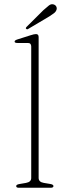

<svg xmlns="http://www.w3.org/2000/svg" viewBox="-20 -887 315 907"><path d="M162.5 -712V-46.5Q162.5 -27 187 -23L217 -18Q232.5 -15.5 232.5 -8Q232.5 0 219 0H69Q56.5 0 56.5 -8Q56.5 -15 71 -17.5L103 -23Q127.5 -27.5 127.5 -46V-667.5Q127.5 -684 111.5 -684H62.5Q49 -684 49 -690.5Q49 -696.5 61.5 -700.5L124.5 -720.5Q141.5 -726 150 -726Q162.5 -726 162.5 -712ZM185 -839Q201 -853.5 211.5 -861.5Q222 -869.5 233.5 -866Q242.5 -863 246 -855.8Q249.5 -848.5 247 -841Q244 -831.5 234.8 -824.5Q225.5 -817.5 213 -809.5L113.5 -750.5Q108 -746.5 103.5 -751Q99.5 -754 106.5 -761Z"/></svg>

Font: Fraunces 9pt Thin
Style: Regular
Weight: 100
Version: Version 1.000;[b76b70a41]